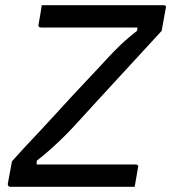

<svg xmlns="http://www.w3.org/2000/svg" viewBox="-20 -720 660 740"><path d="M499 0H19Q15 0 12.5 -3Q10 -6 10 -11L26 -98Q63 -140 102 -181Q141 -222 181.5 -266.5Q222 -311 268 -360.5Q314 -410 367 -466Q397 -499 419 -521.5Q441 -544 461.5 -562.5Q482 -581 508 -601L510 -614Q479 -614 455.5 -614Q432 -614 412 -614Q392 -614 371.5 -614Q351 -614 325 -614H138Q132 -614 129.5 -617.5Q127 -621 129 -628Q132 -645 135.5 -665.5Q139 -686 141 -700H610Q613 -700 615 -699.5Q617 -699 618 -697.5Q619 -696 619.5 -694Q620 -692 619 -689L603 -601Q576 -572 539.5 -532Q503 -492 459 -444.5Q415 -397 366 -343.5Q317 -290 264 -232Q240 -206 216.5 -183.5Q193 -161 170 -140.5Q147 -120 122 -101L121 -86Q158 -86 193.5 -86Q229 -86 278 -86H503Q508 -86 511 -83Q514 -80 512 -75Q509 -55 505.5 -37Q502 -19 499 0Z"/></svg>

Font: RecMonoLinear Nerd Font Mono
Style: Italic
Weight: 400
Italic angle: -10°
Monospace: yes
Version: Version 1.085; ttfautohint (v1.8.4.7-5d5b);Nerd Fonts 3.2.1